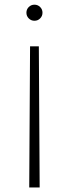

<svg xmlns="http://www.w3.org/2000/svg" viewBox="-20 -579 300 836"><path d="M149.1 -377.3 152.7 237.2H107.3L110.9 -377.3ZM130 -558.6Q144.6 -558.6 154.8 -548.4Q165 -538.2 165 -523.6Q165 -509.1 154.8 -498.9Q144.6 -488.6 130 -488.6Q115.5 -488.6 105.2 -498.9Q95 -509.1 95 -523.6Q95 -538.2 105.2 -548.4Q115.5 -558.6 130 -558.6Z"/></svg>

Font: Spartan Light
Style: Regular
Weight: 300
Designer: Matt Bailey, Mirko Velimirovic
Foundry: Matt Bailey
Version: Version 1.005